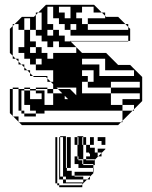

<svg xmlns="http://www.w3.org/2000/svg" viewBox="-20 -520 630 798"><path d="M105 -396V-444H81V-396ZM345 -396H513V-408L501 -420H345V-444H417V-454L403 -468H369V-492H321V-468H297V-444H321V-420H345ZM201 -372V-396H177V-372ZM201 -324H177V-348H153V-372H129V-396H105V-348H129V-324H153V-300H177V-276H201V-300H297V-324H225V-348H201ZM537 -204V-228H417V-276H321V-252H393V-204ZM345 -180H369V-228H321V-204H345ZM561 -156V-180H441V-156ZM221 -150H201V-132H239L221 -150H271L297 -124V-156H215ZM153 -144V-150H129V-144ZM249 -108H263L249 -122ZM165 -48H129V-60H105V-84H81V-144H69V-60H81V-48H129V-36H81V-48H69V-60H57V-150H81V-156H105V-150H81V-144H105V-108H153V-132H129V-144H105V-150H129V-156H177V-150H153V-144H165V-132H177V-150H201V-170L191 -180H177V-194L171 -200H121L117 -204H105V-216L93 -228H81V-240L69 -252H57V-264L45 -276H33V-288L21 -300V-400L33 -412V-420H41L33 -412V-288L45 -276H57V-264L69 -252H81V-240L93 -228H105V-216L117 -204H177V-194L191 -180H201V-228H129V-252H105V-276H81V-300H57V-324H81V-396H57V-420H41L71 -450H121L129 -458V-468H139L129 -458V-396H153V-468H139L171 -500H371L403 -468H417V-454L421 -450H471L501 -420H513V-408L521 -400V-350H513V-348H273L271 -350H513V-372H273V-396H249V-420H225V-444H201V-492H177V-420H201V-396H225V-372H249V-348H273L321 -300H421L471 -250H521L571 -200V-100L537 -66V-60H531L537 -66V-84H489V-108H561V-132H441V-156H345V-180H321V-132H441V-84H489V-60H531L489 -18V-12H483L489 -18V-60H165ZM225 -492V-468H249V-444H273V-492ZM273 -420V-396H297V-420ZM129 -300V-324H105V-300ZM129 -276V-252H153V-276ZM201 -108H165V-84H201ZM201 -132H165V-108H201ZM57 -36V-14L59 -12H483L471 0H71L59 -12H57V-14L35 -36H33V-38L21 -50V-150H33V-156H57V-150H33V-38L35 -36ZM226 66H218V82H226ZM258 66V50H254V66ZM226 82H218V98H226ZM226 98H218V114H226ZM326 142H338V146H326ZM258 146H254V162H258ZM226 178H218V194H226ZM370 194H368V178H306V162H290V130H302V142H306V146H322V162H326V166H368V178H370ZM354 226H342L354 214V210H290V194H368V200L354 214ZM226 210H218V226H226ZM226 242V250H318L322 246V242H242V226H218V242ZM326 70V50H322V70ZM322 82V70H306V82ZM386 50H418V82H402V66H386ZM258 98H254V114H258ZM226 114H218V130H226ZM402 130H388L402 116V114H386V98H418V100L402 116ZM226 130H218V146H226ZM290 50H302V82H326V142H306V130H302V82H290ZM226 146H218V162H226ZM326 70H306V50H302V46H326V50H338V82H354V50H370V82H354V94H374V114H386V130H388L374 144V166H368V162H326V146H370V148L374 144V142H338V130H354V118H350V114H338V82H326ZM226 162H218V178H226ZM226 194H218V210H226ZM226 66V50H230V214H242V226H254V238H326V226H254V214H242V166H254V178H258V162H254V166H242V142H254V146H258V130H254V142H242V118H254V130H258V114H254V118H242V94H254V98H258V82H254V94H242V70H254V82H258V66H254V70H242V50H230V46H254V50H274V178H258V190H278V210H290V214H326V226H342L322 246V258H226V250H218V242H210V50H218V66Z"/></svg>

Font: Rubik Broken Fax
Style: Regular
Weight: 400
Designer: Hubert and Fischer, NaN
Foundry: Hubert and Fischer, NaN
Version: Version 2.201